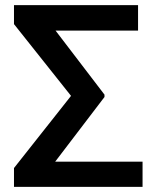

<svg xmlns="http://www.w3.org/2000/svg" viewBox="-20 -731 610 751"><path d="M388.7 -351.6 195.8 -98.6H537.6V0H34.7V-73.7L257.8 -356L34.7 -636.7V-710.9H520V-611.3H197.3L388.7 -360.8Z"/></svg>

Font: Roboto Medium
Style: Regular
Weight: 500
Designer: Google
Version: Version 2.134; 2016; ttfautohint (v1.6)